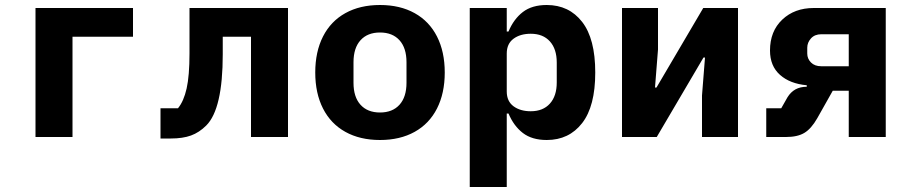

<svg xmlns="http://www.w3.org/2000/svg" viewBox="-20 -548 3640 768"><path d="M122 -516H512V-401H270V0H122Z M622 -115H692Q715 -143 726.5 -194Q738 -245 738 -335V-516H1132V0H984V-401H871V-331Q871 -112 805 -46Q777 -18 744 -6Q711 6 663 6H622Z M1241 -258Q1241 -341 1272 -402Q1303 -463 1361.5 -495.5Q1420 -528 1500 -528Q1580 -528 1638.5 -495.5Q1697 -463 1728 -402Q1759 -341 1759 -258Q1759 -175 1728 -114Q1697 -53 1638.5 -20.5Q1580 12 1500 12Q1420 12 1361.5 -20.5Q1303 -53 1272 -114Q1241 -175 1241 -258ZM1606 -217V-299Q1606 -356 1578 -387Q1550 -418 1500 -418Q1450 -418 1422 -387Q1394 -356 1394 -299V-217Q1394 -160 1422 -129Q1450 -98 1500 -98Q1550 -98 1578 -129Q1606 -160 1606 -217Z M1859 -516H2007V-422H2014Q2035 -472 2071.5 -500Q2108 -528 2167 -528Q2256 -528 2308.5 -460.5Q2361 -393 2361 -258Q2361 -123 2308.5 -55.5Q2256 12 2167 12Q2108 12 2071.5 -16Q2035 -44 2014 -94H2007V200H1859ZM2207 -218V-298Q2207 -352 2179.5 -382.5Q2152 -413 2103 -413Q2061 -413 2034 -393Q2007 -373 2007 -334V-182Q2007 -143 2034 -123Q2061 -103 2103 -103Q2152 -103 2179.5 -133.5Q2207 -164 2207 -218Z M2468 -516H2612V-350L2600 -198H2606L2793 -516H2932V0H2788V-166L2800 -318H2794L2607 0H2468Z M3045 -115H3105L3130 -159Q3143 -180 3162 -190.5Q3181 -201 3207 -201V-207Q3140 -213 3100 -248.5Q3060 -284 3060 -346Q3060 -423 3109 -469.5Q3158 -516 3235 -516H3523V0H3375V-185H3311L3249 -75Q3225 -33 3197.5 -16.5Q3170 0 3124 0H3045ZM3375 -411H3265Q3239 -411 3224 -394.5Q3209 -378 3209 -357V-334Q3209 -313 3224 -298Q3239 -283 3265 -283H3375Z"/></svg>

Font: iA Writer Duo V
Style: Regular
Weight: 400
Designer: Mike Abbink, Paul van der Laan, Pieter van Rosmalen, Oliver Reichenstein
Foundry: Information Architects Inc.
Version: Version 2.000